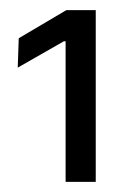

<svg xmlns="http://www.w3.org/2000/svg" viewBox="-20 -722 252 379"><path d="M109.5 -363V-640.5H106L15 -588.5L17 -646.5L111 -702H169V-363Z"/></svg>

Font: Anek Latin Medium
Style: Regular
Weight: 400
Version: Version 1.003